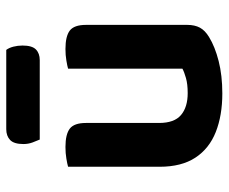

<svg xmlns="http://www.w3.org/2000/svg" viewBox="-78 -634 728 611"><g transform="rotate(-90 285.5 -329.0)"><path d="M59.8 -184.8V-259.3H199.2V-186.2Q199.2 -138 224.3 -116.6Q249.4 -95.2 294.2 -95.2Q323 -95.2 342.4 -100.8Q361.8 -106.3 371.9 -112V-259.3H511.3V-96.5Q511.3 -72.9 502.5 -56.4Q493.7 -40 472.7 -27.3Q442.1 -8.4 396.2 3.3Q350.2 15 293.2 15Q223.3 15 170.5 -5.8Q117.7 -26.7 88.8 -70.8Q59.8 -114.9 59.8 -184.8ZM511.3 -213.3H371.9V-475.8Q380.9 -478.5 398 -481.3Q415.1 -484.2 434.6 -484.2Q475.1 -484.2 493.2 -470.4Q511.3 -456.6 511.3 -418.8ZM199.2 -213.3H59.8V-475.8Q68.8 -478.5 85.9 -481.3Q103 -484.2 122.9 -484.2Q163 -484.2 181.1 -470.4Q199.2 -456.6 199.2 -418.8ZM399.1 -566H146.4Q142.4 -575.3 137.2 -588.9Q132.1 -602.6 132.1 -617.8Q132.1 -648 145 -660.3Q158 -672.6 179.3 -672.6H431.7Q438.3 -664 442 -649.9Q445.6 -635.8 445.6 -620.8Q445.6 -590.6 433.2 -578.3Q420.7 -566 399.1 -566Z"/></g></svg>

Font: Baloo Tammudu 2
Style: Regular
Weight: 400
Designer: Maithili Shingre, Omkar Shende and Ek Type
Foundry: Ek Type
Version: Version 1.700